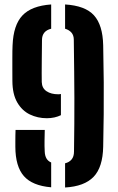

<svg xmlns="http://www.w3.org/2000/svg" viewBox="-20 -828 526 857"><path d="M35.3 -466.8Q35.2 -495.5 35.1 -520.1Q35.1 -544.7 35.1 -564.9Q35.1 -585 35.3 -600.5Q35.6 -616.1 36.1 -625.7Q39.7 -716.5 80.3 -759.2Q120.8 -802 208.4 -808.1V-699.8Q167.5 -689.8 167.4 -649.3Q167.4 -642.8 167.1 -618.1Q166.7 -593.3 166.5 -561.9Q166.2 -530.5 166.1 -502.6Q165.9 -474.6 166.4 -461.5Q167.4 -434.5 187.6 -420.9Q207.9 -407.2 239.8 -407.2Q243.1 -407.2 246.2 -407.5Q249.2 -407.9 251.9 -408.5V-313.9Q239 -307.5 223 -303.9Q206.9 -300.3 188.8 -300.3Q148.3 -300.3 113.3 -317.1Q78.3 -333.9 57 -370.8Q35.6 -407.6 35.3 -466.8ZM48.5 -173.2Q48.5 -182.8 48.5 -195.8Q48.4 -208.9 48.7 -222.7Q48.9 -236.4 49.4 -248.1H179.8Q179.3 -223 178.8 -199.9Q178.3 -176.8 179.7 -150.4Q180.6 -132.6 187.4 -120.8Q194.3 -108.9 208.4 -102.7V8Q124.6 1 86.7 -41.9Q48.8 -84.9 48.5 -173.2ZM270.5 8.9V-99.1Q288.9 -103.5 299.6 -116.3Q310.3 -129.1 310.3 -151.5Q311.3 -217.5 311.7 -274.7Q312.2 -331.9 312 -388.7Q311.8 -445.5 311.1 -508.9Q310.4 -572.4 309.4 -650.9Q309.4 -670.1 299.1 -682.3Q288.7 -694.4 270.5 -699.8V-808.1Q360.5 -802.7 399.5 -759.5Q438.6 -716.4 440.6 -625.7Q442.6 -533.6 443.1 -460.3Q443.6 -387.1 442.9 -318.7Q442.2 -250.3 440.6 -173.2Q438.8 -81.5 397.8 -38.8Q356.7 4 270.5 8.9Z"/></svg>

Font: Big Shoulders Stencil Text SC Thin
Style: Regular
Weight: 100
Designer: Patric King
Foundry: XO Type Co
Version: Version 2.001